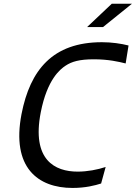

<svg xmlns="http://www.w3.org/2000/svg" viewBox="-20 -960 703 994"><path d="M507.5 -741.5C252.5 -741.5 136 -597.5 91.5 -370C38 -92.5 176 13 355.5 13C422.5 13 472.5 0 503.5 -10L527 -95.5C484.5 -81.5 432.5 -71.5 382 -71.5C264 -71.5 143 -132 191 -378.5C224.5 -549.5 291.5 -601.5 319.5 -620C351 -641 391 -653 465.5 -653C542 -653 594.5 -640.5 630.5 -631.5L645.5 -724.5C606 -734.5 558 -741.5 507.5 -741.5ZM431 -820 558.5 -940.5H663L513.5 -820Z"/></svg>

Font: Monaspace Argon
Style: Italic
Weight: 400
Italic angle: -11°
Designer: Riley Cran & the Lettermatic Team
Foundry: Lettermatic
Version: Version 1.101 (Monaspace Argon)